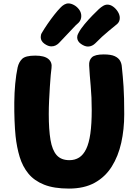

<svg xmlns="http://www.w3.org/2000/svg" viewBox="-20 -1094 796 1122"><path d="M83 -700Q90 -731 109.5 -750Q129 -769 186 -769Q239 -769 262.5 -749.5Q286 -730 281 -696Q279 -684 276.5 -655.5Q274 -627 271.5 -588.5Q269 -550 267 -508Q265 -466 265 -427Q265 -337 275 -277Q285 -217 311 -187.5Q337 -158 386 -158Q418 -158 442.5 -173.5Q467 -189 483.5 -223Q500 -257 508 -313Q516 -369 516 -451Q516 -527 510 -591.5Q504 -656 501 -711Q499 -742 517 -759Q535 -776 586 -776Q629 -776 651 -765.5Q673 -755 682 -738.5Q691 -722 692 -703Q695 -674 697.5 -646.5Q700 -619 702 -588Q704 -557 705 -518Q706 -479 706 -427Q706 -338 688.5 -259.5Q671 -181 633 -120.5Q595 -60 533.5 -26Q472 8 383 8Q295 8 237.5 -15Q180 -38 146 -79.5Q112 -121 95 -177Q78 -233 71 -299Q67 -338 65 -389Q63 -440 63.5 -496Q64 -552 69 -605Q74 -658 83 -700ZM280 -823Q261 -823 239.5 -838.5Q218 -854 218 -877Q218 -891 224 -901Q238 -925 257.5 -953.5Q277 -982 297.5 -1008Q318 -1034 333 -1049Q343 -1060 355 -1067Q367 -1074 380 -1074Q395 -1074 412.5 -1064.5Q430 -1055 442.5 -1038Q455 -1021 455 -1000Q455 -989 451 -979Q447 -969 439 -961Q426 -951 395 -917Q364 -883 324 -842Q316 -834 305 -828.5Q294 -823 280 -823ZM494 -822Q475 -822 453 -837.5Q431 -853 431 -876Q431 -888 438 -900Q451 -925 474 -952.5Q497 -980 520.5 -1004Q544 -1028 558 -1041Q570 -1052 582.5 -1059.5Q595 -1067 608 -1067Q625 -1067 641.5 -1055Q658 -1043 669 -1025Q680 -1007 680 -989Q680 -968 665 -954Q652 -943 614.5 -912.5Q577 -882 537 -841Q529 -833 518 -827.5Q507 -822 494 -822Z"/></svg>

Font: Playpen Sans ExtraBold
Style: Regular
Weight: 800
Designer: Laura Meseguer, Veronika Burian, José Scaglione
Foundry: TypeTogether
Version: Version 1.001